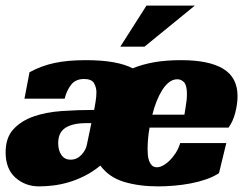

<svg xmlns="http://www.w3.org/2000/svg" viewBox="-31 -655 881 683"><path d="M74 -398Q116 -421 163 -431Q210 -441 273 -441Q332 -441 373 -433.5Q414 -426 441 -412Q475 -426 517 -433.5Q559 -441 613 -441Q713 -441 763.5 -410Q814 -379 814 -313Q814 -286 806 -254.5Q798 -223 782 -201H501Q497 -179 495.5 -159Q494 -139 494 -123Q494 -114 495 -103Q496 -92 499.5 -82.5Q503 -73 509.5 -66.5Q516 -60 528 -60Q537 -60 548.5 -66Q560 -72 571.5 -83Q583 -94 593.5 -110Q604 -126 610 -146H774L748 -39Q728 -26 702 -17Q676 -8 647 -2.5Q618 3 588 5.5Q558 8 531 8Q464 8 410.5 -8Q357 -24 326 -66Q298 -43 268.5 -28.5Q239 -14 211 -6Q183 2 156.5 5Q130 8 108 8Q59 8 24 -23Q-11 -54 -11 -113Q-11 -165 16.5 -195Q44 -225 88 -240.5Q132 -256 188.5 -260Q245 -264 304 -264Q306 -274 309 -293Q312 -312 312 -327Q312 -344 303.5 -359Q295 -374 268 -374Q238 -374 222 -353.5Q206 -333 199 -304H56ZM634 -320Q634 -351 624 -362Q614 -373 600 -373Q584 -373 570.5 -362.5Q557 -352 546 -334.5Q535 -317 526 -294.5Q517 -272 511 -247H625Q627 -259 629 -272Q631 -283 632.5 -296Q634 -309 634 -320ZM294 -217H276Q228 -217 202 -200.5Q176 -184 176 -146Q176 -120 187.5 -103.5Q199 -87 220 -87Q242 -87 258 -103.5Q274 -120 278 -140ZM397 -489 490 -635H662L483 -489Z"/></svg>

Font: Racing Sans One
Style: Regular
Weight: 400
Designer: Pablo Impallari, Rodrigo Fuenzalida
Foundry: Pablo Impallari, Rodrigo Fuenzalida
Version: Version 1.001; ttfautohint (v0.8) -G 200 -r 50